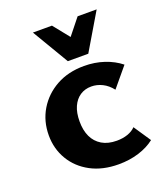

<svg xmlns="http://www.w3.org/2000/svg" viewBox="-133 -801 774 900"><g transform="rotate(-20 254.0 -351.0)"><path d="M305 8Q225 8 166 -23.5Q107 -55 74.5 -109.5Q42 -164 42 -231Q42 -302 76 -358.5Q110 -415 169.5 -448Q229 -481 308 -481Q361 -481 407.5 -465.5Q454 -450 489 -422L409 -326Q388 -353 361.5 -366Q335 -379 307 -379Q275 -379 251 -363Q227 -347 213.5 -317Q200 -287 200 -243Q200 -199 215 -167Q230 -135 260 -117Q290 -99 334 -99Q364 -99 388.5 -107.5Q413 -116 428 -132L485 -47Q452 -21 405.5 -6.5Q359 8 305 8ZM245 -528 272 -600 360 -710H455L347 -528ZM245 -528 137 -710H232L321 -599L347 -528Z"/></g></svg>

Font: Ysabeau SC ExtraBold
Style: Regular
Weight: 800
Designer: Christian Thalmann (Catharsis Fonts)
Version: Version 2.001;gftools[0.9.30]; featfreeze: smcp